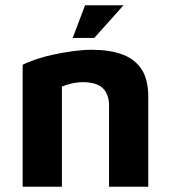

<svg xmlns="http://www.w3.org/2000/svg" viewBox="-20 -709 649 729"><path d="M66 -463Q85 -473 116 -483.5Q147 -494 184 -502Q221 -510 258.5 -515Q296 -520 328 -520Q396 -520 444 -502.5Q492 -485 517.5 -446Q543 -407 543 -340V0H394V-310Q394 -329 388.5 -345Q383 -361 372 -372.5Q361 -384 342 -390.5Q323 -397 296 -397Q273 -397 250 -391.5Q227 -386 215 -380V0H66ZM256 -565 303 -689H449L338 -565Z"/></svg>

Font: Maven Pro
Style: Bold
Weight: 700
Designer: Joe Prince
Foundry: Joe Prince
Version: Version 2.103